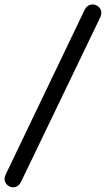

<svg xmlns="http://www.w3.org/2000/svg" viewBox="-72 -768 467 848"><path d="M21 35 371 -692C394 -741 325 -772 302 -725L-47 3C-70 50 -3 85 21 35Z"/></svg>

Font: SN Pro Medium
Style: Italic
Weight: 400
Italic angle: -9°
Designer: Tobias Whetton
Foundry: Supernotes
Version: Version 1.001;Glyphs 3.2 (3249)